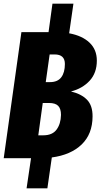

<svg xmlns="http://www.w3.org/2000/svg" viewBox="-20 -851 541 1033"><path d="M361.8 -358.9Q417.5 -345.7 448 -314.5Q478.5 -283.2 478 -224.1Q477.5 -129.9 419.4 -73.7Q361.3 -17.6 258.8 -3.9L234.9 162.1H123L147 0H0L95.2 -678.2H241.2L262.2 -831.1H375L352.1 -671.9Q422.9 -658.7 461.9 -621.3Q501 -584 501 -524.9Q501 -458.5 462.2 -416.5Q423.3 -374.5 361.8 -358.9ZM249 -409.2Q290 -409.2 309.6 -435.1Q329.1 -460.9 329.1 -506.8Q329.1 -558.1 273.9 -558.1H247.1L226.1 -409.2ZM212.9 -123Q261.7 -123 284.4 -153.8Q307.1 -184.6 308.1 -232.9Q308.1 -266.1 293 -281.5Q277.8 -296.9 244.1 -296.9H210L186 -123Z"/></svg>

Font: Fira Sans Compressed ExtraBold
Style: Italic
Weight: 800
Width: 3
Italic angle: -8°
Designer: Carrois Corporate & Edenspiekermann AG
Foundry: Carrois Corporate GbR & Edenspiekermann AG
Version: Version 4.203;PS 004.203;hotconv 1.0.88;makeotf.lib2.5.64775